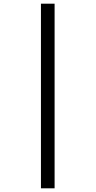

<svg xmlns="http://www.w3.org/2000/svg" viewBox="-20 -782 518 1041"><path d="M202 239H276V-762H202Z"/></svg>

Font: Noto Sans UI SemiCondensed
Style: Regular
Weight: 400
Width: 4
Designer: Monotype Design Team
Foundry: Monotype Imaging Inc.
Version: 1.001